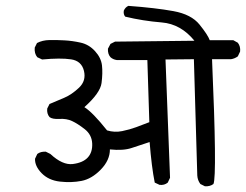

<svg xmlns="http://www.w3.org/2000/svg" viewBox="-20 -696 847 661"><path d="M685.5 -54.7 669.9 -62.5Q660.2 -75.2 659.2 -91.8L647.5 -492.2L549.8 -491.2L565.4 -84L557.6 -67.4Q545.9 -57.6 529.3 -59.6L512.7 -67.4Q502 -120.1 495.1 -207Q461.9 -196.3 433.1 -186.5Q404.3 -176.8 358.4 -181.6Q358.4 -144.5 327.1 -112.3Q295.9 -80.1 260.7 -73.2Q225.6 -66.4 186.5 -70.8Q147.5 -75.2 123.5 -99.6Q99.6 -124 100.6 -149.4L108.4 -166Q120.1 -174.8 137.7 -173.8L153.3 -166Q195.3 -127 230.5 -131.3Q265.6 -135.7 282.2 -153.8Q298.8 -171.9 297.4 -202.1Q295.9 -232.4 271.5 -251.5Q247.1 -270.5 228 -279.3Q209 -288.1 184.6 -286.6Q160.2 -285.2 150.4 -293Q140.6 -304.7 142.6 -322.3L150.4 -337.9Q175.8 -348.6 201.2 -359.4Q226.6 -370.1 252 -394Q277.3 -418 269 -452.1Q260.7 -486.3 224.6 -491.7Q188.5 -497.1 125 -491.2L108.4 -499Q97.7 -511.7 99.6 -532.2L107.4 -547.9Q126 -557.6 149.9 -558.1Q173.8 -558.6 201.2 -557.1Q228.5 -555.7 257.3 -549.3Q286.1 -543 307.1 -520Q328.1 -497.1 331.1 -470.7Q334 -444.3 329.6 -410.2Q325.2 -376 270.5 -327.1Q298.8 -309.6 348.6 -247.1Q374 -239.3 400.4 -244.6Q426.8 -250 449.2 -258.3Q471.7 -266.6 494.1 -275.4L487.3 -489.3H381.8Q369.1 -491.2 360.4 -499Q350.6 -509.8 351.6 -528.3L360.4 -544.9L376 -552.7L649.4 -555.7Q602.5 -613.3 537.1 -618.7Q471.7 -624 411.1 -638.7Q404.3 -646.5 406.2 -659.2Q411.1 -670.9 421.9 -675.8Q515.6 -668.9 577.1 -657.7Q638.7 -646.5 667 -611.3Q695.3 -576.2 702.1 -557.6H783.2L798.8 -548.8Q808.6 -536.1 806.6 -518.6L798.8 -502Q788.1 -494.1 775.4 -492.2H710Q727.5 -89.8 714.8 -62.5Q703.1 -53.7 685.5 -54.7Z"/></svg>

Font: JasonHandwriting1
Style: Regular
Weight: 400
Version: Version 1.48.20